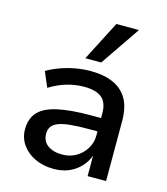

<svg xmlns="http://www.w3.org/2000/svg" viewBox="-114 -847 819 944"><g transform="rotate(15 295.5 -375.0)"><path d="M246 9Q193 9 151 -11Q109 -31 85 -65.5Q61 -100 61 -143Q61 -198 91.5 -231Q122 -264 188 -278.5Q254 -293 359 -293H424V-225H364Q310 -225 273 -221.5Q236 -218 212.5 -209.5Q189 -201 178 -186.5Q167 -172 167 -149Q167 -111 195 -90.5Q223 -70 269 -70Q308 -70 339 -88Q370 -106 389 -136.5Q408 -167 408 -204V-317Q408 -372 378.5 -396Q349 -420 289 -420Q246 -420 203 -408Q160 -396 114 -368L81 -445Q112 -463 148 -476Q184 -489 223 -496Q262 -503 300 -503Q367 -503 414.5 -482Q462 -461 487 -418Q512 -375 512 -305V0H418V-107H419Q407 -73 383 -47Q359 -21 325 -6Q291 9 246 9ZM257 -557 361 -759H476L338 -557Z"/></g></svg>

Font: Nunito Sans 9pt SemiBold
Style: Regular
Weight: 600
Version: Version 3.101;gftools[0.9.27]